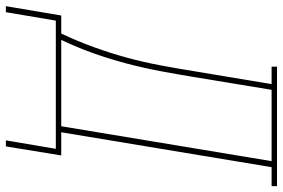

<svg xmlns="http://www.w3.org/2000/svg" viewBox="-238 -604 941 638"><g transform="rotate(90 232.0 -284.5)"><path d="M-67 166 -36 -18H24Q49 -71 69 -126Q89 -181 104 -236Q119 -291 129.5 -347Q140 -403 149 -459L192 -717H134V-735H531V-717H468L352 -18H429L399 166H379L407 0H-19L-47 166ZM45 -18H332L448 -717H211L168 -456Q159 -401 148.5 -345.5Q138 -290 123.5 -235Q109 -180 89.5 -125Q70 -70 45 -18Z"/></g></svg>

Font: Iosevka Curly Slab ThObl
Style: Regular
Weight: 100
Italic angle: -9°
Monospace: yes
Designer: Belleve Invis
Foundry: Belleve Invis
Version: Version 11.0.0; ttfautohint (v1.8.3)